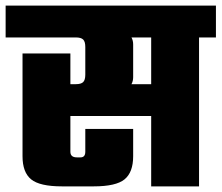

<svg xmlns="http://www.w3.org/2000/svg" viewBox="-40 -662 787 682"><path d="M727 -642V-529H667V0H497V-250H210V-123Q210 -103 233 -103H246Q263 -103 263 -123V-204H433V-107Q433 -50 402.5 -25Q372 0 293 0H180Q101 0 70.5 -25Q40 -50 40 -107V-472H210V-363H229Q248 -363 255.5 -370.5Q263 -378 263 -397V-495Q263 -514 255.5 -521.5Q248 -529 229 -529H-20V-642ZM497 -363V-529H427Q433 -518 433 -504V-388Q433 -374 427 -363Z"/></svg>

Font: Teko
Style: Bold
Weight: 700
Designer: Manushi Parikh, Jonny Pinhorn
Foundry: Indian Type Foundry
Version: Version 1.106;PS 1.0;hotconv 1.0.78;makeotf.lib2.5.61930; tt